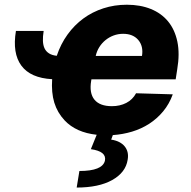

<svg xmlns="http://www.w3.org/2000/svg" viewBox="-20 -573 823 828"><path d="M48.7 -439.6H168.3Q164.4 -415.8 165.1 -396.8Q165.8 -377.8 172.2 -364.3Q178.6 -350.9 191.6 -342.7Q204.5 -334.5 224.8 -332.4Q241.8 -383.2 271.1 -423.8Q300.4 -464.5 339.3 -493.1Q378.2 -521.7 425.8 -537.1Q473.4 -552.6 527 -552.6Q584.9 -552.6 630.3 -534.3Q675.8 -516 704.9 -480.6Q734 -445.3 744.9 -393.3Q755.7 -341.3 744.3 -274.1L737.6 -230.8H374.3L373.2 -224.4Q364.3 -171.2 387.4 -143.1Q410.5 -115.1 462.7 -115.1Q497.2 -115.1 524.5 -129.1Q551.8 -143.1 566.8 -170.8L725.1 -166.2Q709.9 -124.3 683.6 -92.7Q657.3 -61.1 623.4 -39.2Q589.5 -17.4 549.4 -5.3Q509.2 6.7 466.6 9.6L459.5 29.1Q478.7 32 493.3 39.2Q507.8 46.5 517.2 57.7Q526.6 68.9 530.2 83.6Q533.7 98.4 530.5 116.1Q522 170.8 463.8 203.5Q405.9 235.8 310.7 235.8L322.4 164.4Q421.9 164.4 432.5 120Q440.7 79.9 371.8 70.3L397 8.2Q307.9 -1.4 258.5 -54Q227.3 -87.4 214.1 -130.5Q201 -173.7 204.9 -231.5Q111.5 -236.5 72.1 -290Q32.7 -343.4 48.7 -439.6ZM392.8 -331.7H592.3Q599.1 -373.6 576.3 -400.6Q553.6 -427.2 511 -427.2Q489.7 -427.2 470.3 -420.1Q451 -413 435.2 -400.2Q419.4 -387.4 408.4 -370Q397.4 -352.6 392.8 -331.7Z"/></svg>

Font: Inter P Extra Bold
Style: Italic
Weight: 800
Italic angle: 9.39999°
Designer: Rasmus Andersson
Foundry: rsms
Version: Version 3.018;git-588b23468